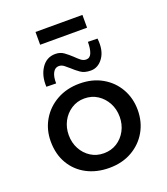

<svg xmlns="http://www.w3.org/2000/svg" viewBox="-138 -840 821 946"><g transform="rotate(-20 272.5 -367.0)"><path d="M45 -211Q45 -273 74.5 -323Q104 -373 156 -402Q208 -431 275 -431Q342 -431 393 -402Q444 -373 472.5 -323Q501 -273 501 -211Q501 -149 472.5 -99Q444 -49 392.5 -19.5Q341 10 273 10Q207 10 155.5 -17Q104 -44 74.5 -94Q45 -144 45 -211ZM139 -210Q139 -170 156.5 -137.5Q174 -105 204 -86Q234 -67 272 -67Q311 -67 341 -86Q371 -105 388.5 -137.5Q406 -170 406 -210Q406 -250 388.5 -282.5Q371 -315 341 -334.5Q311 -354 272 -354Q234 -354 203.5 -334Q173 -314 156 -281.5Q139 -249 139 -210ZM351 -472Q318 -472 297.5 -486.5Q277 -501 260 -517Q248 -528 235.5 -537.5Q223 -547 209 -547Q189 -547 178 -526.5Q167 -506 168 -471L117 -472Q114 -530 140.5 -569.5Q167 -609 213 -609Q239 -609 258 -595Q277 -581 294 -565Q307 -552 320 -541.5Q333 -531 348 -531Q368 -531 376.5 -552.5Q385 -574 385 -610L435 -609Q442 -546 416 -509Q390 -472 351 -472ZM159 -744H405V-677H159Z"/></g></svg>

Font: Synthetic
Style: Regular
Weight: 400
Designer: Santiago Orozco
Foundry: Typemade
Version: Version 2.000; ttfautohint (v1.8.4.7-5d5b)